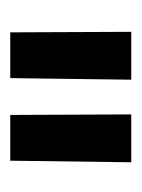

<svg xmlns="http://www.w3.org/2000/svg" viewBox="28 -762 270 365"><g transform="rotate(90 162.5 -579.0)"><path d="M285 -464H198L197 -694H288ZM128 -464H41L40 -694H131Z"/></g></svg>

Font: TypoPRO Titillium Text
Style: 600 wt
Weight: 600
Designer: Accademia di Belle Arti di Urbino and others
Foundry: Accademia di Belle Arti di Urbino and others.
Version: Version 25.000